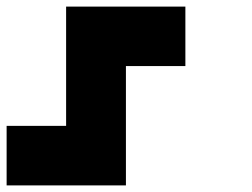

<svg xmlns="http://www.w3.org/2000/svg" viewBox="-20 -560 761 580"><path d="M179.7 -179.7Q179.7 -240.2 179.7 -360.4Q179.7 -419.9 179.7 -540Q299.8 -540 540 -540Q540 -480.5 540 -360.4Q480.5 -360.4 360.4 -360.4Q360.4 -299.8 360.4 -179.7Q360.4 -120.1 360.4 0Q240.2 0 0 0Q0 -59.6 0 -179.7Q59.6 -179.7 179.7 -179.7Z"/></svg>

Font: Pixelfont
Style: 5 px
Weight: 400
Designer: Eugene Lysy
Version: Version 1.0.2 (beta)